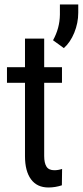

<svg xmlns="http://www.w3.org/2000/svg" viewBox="-20 -829 370 859"><path d="M177.7 -656.2H91.8V-528.3H11.2V-458.5H91.8V-130.4C91.8 -85.8 100.7 -51.3 118.7 -26.9C136.6 -2.4 162.6 9.8 196.8 9.8C217.3 9.8 237.3 6.5 256.8 0L257.8 -73.2C246.1 -69.3 234.5 -67.4 223.1 -67.4C206.5 -67.4 194.8 -72.8 188 -83.5C181.2 -94.2 177.7 -110 177.7 -130.9V-458.5H257.3V-528.3H177.7ZM265.6 -613.8C284.8 -630.7 300.4 -653.6 312.3 -682.6C324.1 -711.6 330.1 -741.4 330.1 -772V-809.1H248V-763.2C247.4 -722.8 237.1 -684.7 217.3 -648.9Z"/></svg>

Font: Roboto Condensed
Style: Regular
Weight: 400
Designer: Google
Version: Version 2.134; 2016